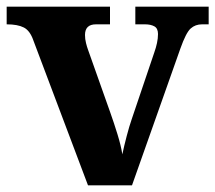

<svg xmlns="http://www.w3.org/2000/svg" viewBox="-20 -556 646 576"><path d="M80 -435Q70 -464 51.5 -473.5Q33 -483 0 -483V-536H310V-483H268Q235 -483 235 -451Q235 -439 238 -427Q241 -415 244 -407L311 -218Q322 -187 332.5 -153Q343 -119 347 -93Q352 -117 360 -147.5Q368 -178 375 -198L443 -399Q448 -413 451 -427Q454 -441 454 -454Q454 -471 443 -477Q432 -483 415 -483H386V-536H606V-483H586Q566 -483 552 -470.5Q538 -458 521 -410L376 0H244Z"/></svg>

Font: Noto Serif Khojki
Style: Regular
Weight: 400
Designer: Juan Bruce
Version: Version 2.002